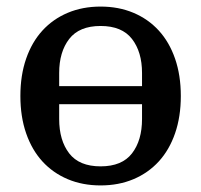

<svg xmlns="http://www.w3.org/2000/svg" viewBox="-20 -552 612 584"><path d="M286 -46Q351 -46 381.5 -85.5Q412 -125 412 -190V-235H160V-190Q160 -125 190.5 -85.5Q221 -46 286 -46ZM412 -290V-330Q412 -394 381.5 -433.5Q351 -473 286 -473Q221 -473 190.5 -433.5Q160 -394 160 -330V-290ZM286 12Q231 12 186 -7Q141 -26 109 -61Q77 -96 59.5 -146.5Q42 -197 42 -260Q42 -323 59.5 -373.5Q77 -424 109 -459Q141 -494 186 -513Q231 -532 286 -532Q341 -532 386 -513Q431 -494 463 -459Q495 -424 512.5 -373.5Q530 -323 530 -260Q530 -197 512.5 -146.5Q495 -96 463 -61Q431 -26 386 -7Q341 12 286 12Z"/></svg>

Font: IBM Plex Serif Medm
Style: Regular
Weight: 500
Designer: Mike Abbink, Paul van der Laan, Pieter van Rosmalen
Foundry: Bold Monday
Version: Version 3.001